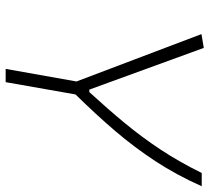

<svg xmlns="http://www.w3.org/2000/svg" viewBox="-51 -690 741 679"><g transform="rotate(90 319.5 -350.5)"><path d="M223.6 0 268.1 -250.5 100.6 -692.4 149.4 -700.7 296.9 -295.9H305.7Q365.7 -361.3 415.5 -421.6Q465.3 -481.9 508.8 -547.6Q552.2 -613.3 591.8 -693.4H638.7Q599.1 -604.5 550.3 -530Q501.5 -455.6 442.9 -387Q384.3 -318.4 314 -247.1L270.5 0Z"/></g></svg>

Font: Cascadia Mono ExtraLight
Style: Italic
Weight: 200
Italic angle: -10°
Monospace: yes
Designer: Aaron Bell
Foundry: Saja Typeworks
Version: Version 2404.023; ttfautohint (v1.8.4)